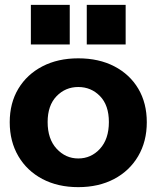

<svg xmlns="http://www.w3.org/2000/svg" viewBox="-20 -760 644 790"><path d="M302 10Q218 10 154.5 -23.5Q91 -57 55.5 -117.5Q20 -178 20 -257Q20 -336 55.5 -395Q91 -454 154.5 -487Q218 -520 302 -520Q387 -520 450.5 -487Q514 -454 549 -395Q584 -336 584 -257Q584 -178 548.5 -117.5Q513 -57 449.5 -23.5Q386 10 302 10ZM302 -108Q355 -108 391.5 -148Q428 -188 428 -258Q428 -327 391.5 -364.5Q355 -402 302 -402Q249 -402 212.5 -364Q176 -326 176 -258Q176 -188 213 -148Q250 -108 302 -108ZM337 -577V-740H497V-577ZM107 -577V-740H267V-577Z"/></svg>

Font: Instrument Sans
Style: Bold
Weight: 700
Designer: Rodrigo Fuenzalida
Foundry: fragTYPE
Version: Version 1.000; ttfautohint (v1.8.4.7-5d5b);gftools[0.9.28]